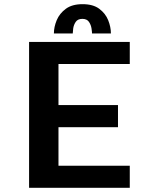

<svg xmlns="http://www.w3.org/2000/svg" viewBox="-20 -901 750 921"><path d="M602.5 -594H260.5V-397H546V-291H260.5V-106H602.5V0H119.5V-700H602.5ZM238.5 -740.5Q238.5 -771.5 252 -804Q265.5 -836.5 295.8 -858.8Q326 -881 376 -881Q426.5 -881 456.2 -858.8Q486 -836.5 499 -804Q512 -771.5 512 -740.5H421.5Q421.5 -747.5 419 -764.5Q416.5 -781.5 406.8 -796Q397 -810.5 375 -810.5Q353 -810.5 343.2 -796Q333.5 -781.5 331.2 -764.8Q329 -748 329 -740.5Z"/></svg>

Font: League Mono SemiBold
Style: Regular
Weight: 600
Width: 6
Designer: Tyler Finck
Foundry: The League of Moveable Type / Tyler Finck
Version: Version 2.300;RELEASE